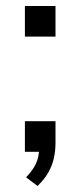

<svg xmlns="http://www.w3.org/2000/svg" viewBox="-20 -506 268 640"><path d="M105 114 67 85Q85 66 94.5 49.5Q104 33 107.5 16.5Q111 0 111 -17L137 0H63V-102H165V-30Q165 -3 159.5 21.5Q154 46 141 69Q128 92 105 114ZM63 -384V-486H165V-384Z"/></svg>

Font: NunitoSans1
Style: Book
Weight: 400
Designer: Vernon Adams
Foundry: Vernon Adams
Version: Version 3.101;gftools[0.9.27]